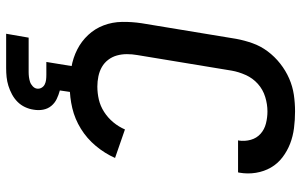

<svg xmlns="http://www.w3.org/2000/svg" viewBox="-202 -582 1003 640"><g transform="rotate(90 300.0 -261.5)"><path d="M268 8Q235 8 203.5 2.5Q172 -3 144.5 -17Q117 -31 96 -53.5Q75 -76 64 -105Q53 -134 52.5 -166.5Q52 -199 57 -232L109 -547Q114 -574 123.5 -601Q133 -628 150.5 -651.5Q168 -675 191.5 -693.5Q215 -712 241.5 -723.5Q268 -735 295.5 -739Q323 -743 351 -743Q379 -743 406.5 -739.5Q434 -736 458.5 -726.5Q483 -717 504 -701Q525 -685 538 -662.5Q551 -640 555.5 -612.5Q560 -585 555 -557Q555 -556 554.5 -555Q554 -554 554 -553H447Q447 -554 447.5 -554.5Q448 -555 448 -555Q451 -576 445.5 -595.5Q440 -615 425.5 -628Q411 -641 391 -646Q371 -651 351 -651Q327 -651 302.5 -643.5Q278 -636 259 -619Q240 -602 229.5 -578.5Q219 -555 215 -532L163 -217Q160 -200 160 -182.5Q160 -165 164.5 -149Q169 -133 179 -120Q189 -107 203 -99Q217 -91 234 -87.5Q251 -84 268 -84Q290 -84 311.5 -89Q333 -94 352.5 -106.5Q372 -119 387 -137Q402 -155 411 -176L506 -143Q491 -109 466 -79Q441 -49 408.5 -29Q376 -9 340 -0.5Q304 8 268 8ZM92 220 105 145H220Q228 145 236 144Q244 143 252 140.5Q260 138 267 131.5Q274 125 275 117Q276 109 272 102Q268 95 261 91.5Q254 88 246 87Q238 86 229 86H186L200 0H287L281 41Q296 45 309.5 51.5Q323 58 332.5 69.5Q342 81 345 96.5Q348 112 345 129Q343 143 336.5 157Q330 171 319 182Q308 193 294 200.5Q280 208 265.5 212.5Q251 217 236.5 218.5Q222 220 207 220Z"/></g></svg>

Font: Iosevka SS04 Semibold Extended
Style: Italic
Weight: 600
Width: 7
Italic angle: -9°
Monospace: yes
Designer: Belleve Invis
Foundry: Belleve Invis
Version: Version 19.0.0; ttfautohint (v1.8.4)